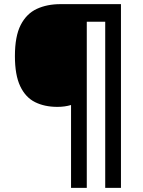

<svg xmlns="http://www.w3.org/2000/svg" viewBox="-20 -780 689 927"><path d="M564 127H488V-675H399V127H323V-273Q293 -264 257 -264Q195 -264 149 -287Q103 -310 77.5 -364Q52 -418 52 -509Q52 -605 80 -659.5Q108 -714 157.5 -737Q207 -760 272 -760H564Z"/></svg>

Font: Noto Sans Thai Looped UI
Style: Bold
Weight: 700
Designer: Cadson Demak Team
Foundry: Cadson Demak Co., Ltd.
Version: Version 1.000; ttfautohint (v1.8.4.7-5d5b)